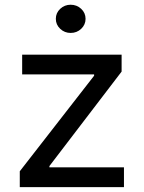

<svg xmlns="http://www.w3.org/2000/svg" viewBox="-20 -771 592 791"><path d="M61.5 0V-65.4L367.7 -459V-464.4H71.3V-545.9H481V-476.1L183.6 -86.9V-81.5H490.7V0ZM271 -635.3Q246.1 -635.3 228 -652.3Q210 -669.4 210 -693.4Q210 -717.8 228 -734.6Q246.1 -751.5 271 -751.5Q296.4 -751.5 314.5 -734.6Q332.5 -717.8 332.5 -693.4Q332.5 -669.4 314.5 -652.3Q296.4 -635.3 271 -635.3Z"/></svg>

Font: Inter Variable
Style: Regular
Weight: 400
Designer: Rasmus Andersson
Foundry: rsms
Version: Version 4.001;git-9221beed3